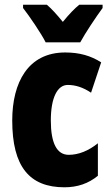

<svg xmlns="http://www.w3.org/2000/svg" viewBox="-20 -786 473 816"><path d="M174 -606H321C342 -645 388 -714 416 -752V-766H317C297 -750 274 -726 247 -693C221 -725 199 -749 179 -766H78V-752C104 -719 157 -641 174 -606ZM254 10C309 10 356 -6 396 -39V-177C356 -145 314 -128 272 -128C222 -128 196 -177 196 -274C196 -371 224 -425 268 -425C302 -425 334 -414 367 -392L410 -521C366 -549 318 -563 257 -563C99 -563 32 -435 32 -274C32 -78 105 10 254 10Z"/></svg>

Font: Noto Sans Gujarati ExtraCondensed Black
Style: Regular
Weight: 900
Width: 2
Designer: Jelle Bosma - Monotype Design Team, Universal Thirst
Foundry: Monotype Imaging Inc.
Version: Version 2.106